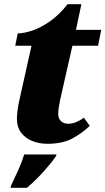

<svg xmlns="http://www.w3.org/2000/svg" viewBox="-20 -679 505 920"><path d="M207 10Q168 10 134.5 -3.5Q101 -17 81 -43.5Q61 -70 61 -109Q61 -127 64 -149.5Q67 -172 71 -191L131 -460H53L65 -519Q94 -519 134.5 -532.5Q175 -546 219.5 -577Q264 -608 304 -659H370L344 -536H465L450 -460H327L268 -200Q263 -176 261 -161Q259 -146 259 -132Q259 -111 272.5 -98.5Q286 -86 307 -86Q327 -86 346.5 -94.5Q366 -103 382 -115L410 -76Q375 -42 327.5 -16Q280 10 207 10ZM34 208Q51 173 68 135Q85 97 96 61H251L247 71Q226 102 188 144Q150 186 109 221H30Z"/></svg>

Font: Noto Serif Black
Style: Italic
Weight: 900
Italic angle: -12°
Designer: Monotype Design Team
Foundry: Monotype Imaging Inc.
Version: Version 2.013